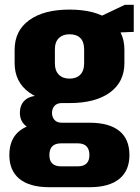

<svg xmlns="http://www.w3.org/2000/svg" viewBox="-20 -591 584 801"><path d="M270 -161Q163 -161 102 -205Q41 -249 41 -328V-383Q41 -463 102 -507Q163 -551 270 -551Q378 -551 438.5 -507Q499 -463 499 -383V-328Q499 -249 438.5 -205Q378 -161 270 -161ZM186 190Q104 190 61.5 155.5Q19 121 19 56Q19 -11 61.5 -45Q104 -79 185 -79H354Q435 -79 477.5 -45Q520 -11 520 56Q520 121 477.5 155.5Q435 190 354 190ZM304 103Q353 103 353 56Q353 7 304 7H235Q186 7 186 56Q186 103 235 103ZM144 -48Q107 -48 85 -68Q63 -88 63 -120Q63 -154 84 -173Q105 -192 145 -192H270V-161H238Q218 -161 207.5 -149.5Q197 -138 197 -120Q197 -102 207.5 -90.5Q218 -79 238 -79H270V-48ZM270 -263Q299 -263 315 -279.5Q331 -296 331 -326V-385Q331 -416 315.5 -432Q300 -448 270 -448Q242 -448 225.5 -432Q209 -416 209 -385V-326Q209 -296 225.5 -279.5Q242 -263 270 -263ZM364 -506 501 -571H538V-458L364 -451Z"/></svg>

Font: Pathway Extreme Condensed ExtraBold
Style: Regular
Weight: 800
Width: 3
Version: Version 1.001;gftools[0.9.26]